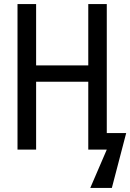

<svg xmlns="http://www.w3.org/2000/svg" viewBox="-20 -734 640 942"><path d="M503.9 -81.1H599.1L528.8 188H422.9L503.9 0H413.1V-333H157.2V0H65.9V-713.9H157.2V-413.1H413.1V-713.9H503.9Z"/></svg>

Font: Droid Sans Mono
Style: Regular
Weight: 400
Monospace: yes
Foundry: Ascender Corporation
Version: Version 1.00 build 112